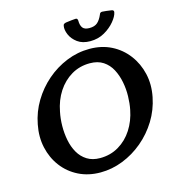

<svg xmlns="http://www.w3.org/2000/svg" viewBox="-124 -956 971 1071"><g transform="rotate(-15 361.5 -421.0)"><path d="M442 -671Q512 -671 567.5 -643Q623 -615 660.5 -565.5Q698 -516 712.5 -453Q727 -390 713 -320Q699 -249 662 -189Q625 -129 571.5 -84Q518 -39 454.5 -14Q391 11 325 11Q255 11 199 -17Q143 -45 106 -94Q69 -143 55 -206Q41 -269 55 -339Q68 -408 104 -468Q140 -528 192.5 -573.5Q245 -619 309 -645Q373 -671 442 -671ZM423 -593Q364 -593 316.5 -565Q269 -537 237 -488Q205 -439 193 -375Q185 -337 184.5 -294.5Q184 -252 192 -211.5Q200 -171 218.5 -138.5Q237 -106 268 -86.5Q299 -67 343 -67Q403 -67 451 -95.5Q499 -124 530.5 -173Q562 -222 574 -284Q581 -319 582 -360.5Q583 -402 575 -443Q567 -484 549 -518Q531 -552 500 -572.5Q469 -593 423 -593ZM459 -711Q414 -711 385.5 -732Q357 -753 345 -781.5Q333 -810 337 -832Q338 -840 343.5 -843Q349 -846 355 -847Q369 -849 386.5 -851Q404 -853 411 -853Q417 -853 419.5 -850Q422 -847 423 -840Q423 -812 434 -797.5Q445 -783 473 -783Q503 -783 519.5 -797.5Q536 -812 548 -840Q550 -847 554 -850Q558 -853 564 -853Q571 -853 587.5 -851Q604 -849 617 -847Q632 -845 629 -832Q625 -810 601.5 -781.5Q578 -753 541.5 -732Q505 -711 459 -711Z"/></g></svg>

Font: Young Serif Light
Style: Italic
Weight: 300
Italic angle: -10.979°
Designer: Bastien Sozeau
Foundry: NBR — Bastien Sozeau
Version: Version 5.001